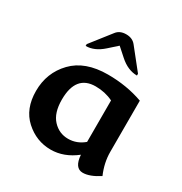

<svg xmlns="http://www.w3.org/2000/svg" viewBox="-156 -748 845 891"><g transform="rotate(30 266.5 -303.0)"><path d="M411.1 25.4Q367.2 25.4 362.3 -43Q298.8 6.8 228.5 6.8Q151.4 6.8 92.5 -46.6Q33.7 -100.1 33.7 -195.8Q33.7 -293 98.6 -360.6Q163.6 -428.2 285.6 -428.2Q386.7 -428.2 473.6 -397V-122.6Q473.6 -64.9 498.5 -7.3Q447.8 25.4 411.1 25.4ZM273.4 -77.1Q319.8 -77.1 357.4 -108.9V-331.1Q314.5 -352.1 263.7 -352.1Q157.7 -352.1 157.7 -220.2Q157.7 -149.4 191.2 -113.3Q224.6 -77.1 273.4 -77.1ZM403.8 -491.2Q355 -491.2 310.1 -531.2L265.1 -571.3L220.2 -531.2Q175.8 -491.2 128.9 -491.2V-501L213.9 -609.4Q231.4 -632.3 265.6 -632.3Q299.3 -632.3 317.4 -609.4L403.8 -501Z"/></g></svg>

Font: Bainsley
Style: Bold
Weight: 700
Designer: Paul James MIller
Foundry: High-Logic / Made with FontCreator
Version: Version 1.411;March 28, 2021;FontCreator 13.0.0.2683 64-bit